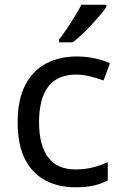

<svg xmlns="http://www.w3.org/2000/svg" viewBox="-20 -786 520 816"><path d="M300 10Q229 10 173.5 -19Q118 -48 86.5 -109Q55 -170 55 -265Q55 -364 88 -426Q121 -488 177.5 -517Q234 -546 306 -546Q347 -546 385 -537.5Q423 -529 447 -517L420 -444Q396 -453 364 -461Q332 -469 304 -469Q146 -469 146 -266Q146 -169 184.5 -117.5Q223 -66 299 -66Q343 -66 376.5 -75Q410 -84 438 -97V-19Q411 -5 378.5 2.5Q346 10 300 10ZM432 -756Q420 -738 395 -709.5Q370 -681 341.5 -652.5Q313 -624 289 -606H231V-618Q246 -637 263.5 -663Q281 -689 298 -716.5Q315 -744 326 -766H432Z"/></svg>

Font: Noto Sans Cypro Minoan
Style: Regular
Weight: 400
Designer: David Williams
Foundry: David Williams
Version: Version 1.503; ttfautohint (v1.8.4.7-5d5b)